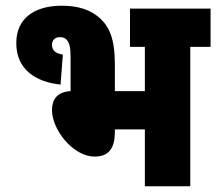

<svg xmlns="http://www.w3.org/2000/svg" viewBox="-20 -652 757 672"><path d="M196 -632C106 -632 37 -592 37 -501C37 -409 105 -365 192 -356L200 -461C174 -465 162 -476 162 -495C162 -512 173 -522 189 -522C200 -522 209 -519 214 -512C224 -501 227 -483 227 -449V-333C176 -330 162 -300 162 -266C162 -198 236 -104 311 -104C359 -104 382 -131 382 -190V-199H487V0H646V-488H717V-622H435V-488H487V-333H382V-428C382 -517 362 -559 329 -589C296 -618 254 -632 196 -632Z"/></svg>

Font: Noto Sans Condensed Black
Style: Italic
Weight: 900
Width: 3
Italic angle: -12°
Designer: Monotype Design Team
Foundry: Monotype Imaging Inc.
Version: Version 2.013